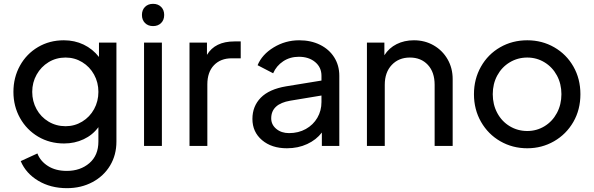

<svg xmlns="http://www.w3.org/2000/svg" viewBox="-20 -761 3095 1001"><path d="M88 79 175 39Q190 79 230 104.5Q270 130 328 130Q399 130 446 89.5Q493 49 493 -23V-98Q463 -57 416 -35Q369 -13 314 -13Q239 -13 179 -48.5Q119 -84 84.5 -145.5Q50 -207 50 -282Q50 -357 84 -418.5Q118 -480 178 -515.5Q238 -551 313 -551Q369 -551 416 -528.5Q463 -506 496 -464V-539H587V-23Q587 47 554 102Q521 157 462 188.5Q403 220 329 220Q244 220 179.5 181.5Q115 143 88 79ZM322 -103Q369 -103 408.5 -127Q448 -151 470.5 -192Q493 -233 493 -282Q493 -331 470.5 -372Q448 -413 408.5 -437Q369 -461 322 -461Q273 -461 233.5 -437Q194 -413 171 -372Q148 -331 148 -282Q148 -233 170.5 -192Q193 -151 233 -127Q273 -103 322 -103Z M731 -539H824V0H731ZM778 -741Q804 -741 820 -725Q836 -709 836 -683Q836 -657 820 -641Q804 -625 778 -625Q752 -625 736 -641Q720 -657 720 -683Q720 -709 736 -725Q752 -741 778 -741Z M968 -539H1059V-475Q1101 -545 1202 -545H1235V-457H1188Q1130 -457 1095.5 -421Q1061 -385 1061 -321V0H968Z M1296 -141Q1296 -207 1339.5 -251.5Q1383 -296 1472 -311L1656 -341V-366Q1656 -410 1623 -437.5Q1590 -465 1538 -465Q1492 -465 1456.5 -441.5Q1421 -418 1404 -379L1323 -421Q1346 -477 1407 -514Q1468 -551 1540 -551Q1601 -551 1648.5 -527.5Q1696 -504 1722.5 -462Q1749 -420 1749 -366V0H1658V-70Q1629 -32 1581.5 -10Q1534 12 1476 12Q1396 12 1346 -30.5Q1296 -73 1296 -141ZM1487 -67Q1536 -67 1574.5 -88.5Q1613 -110 1634.5 -147Q1656 -184 1656 -229V-263L1493 -236Q1394 -219 1394 -144Q1394 -111 1420.5 -89Q1447 -67 1487 -67Z M1893 -539H1984V-473Q2008 -511 2048 -531Q2088 -551 2138 -551Q2195 -551 2241 -524.5Q2287 -498 2313.5 -452Q2340 -406 2340 -349V0H2246V-319Q2246 -385 2210.5 -423Q2175 -461 2117 -461Q2059 -461 2022.5 -422.5Q1986 -384 1986 -319V0H1893Z M2451 -270Q2451 -349 2487.5 -413.5Q2524 -478 2587.5 -514.5Q2651 -551 2729 -551Q2806 -551 2869.5 -514.5Q2933 -478 2969.5 -414Q3006 -350 3006 -270Q3006 -189 2969 -125Q2932 -61 2868.5 -24.5Q2805 12 2729 12Q2652 12 2588.5 -24.5Q2525 -61 2488 -125.5Q2451 -190 2451 -270ZM2729 -78Q2778 -78 2819 -103Q2860 -128 2883.5 -172Q2907 -216 2907 -270Q2907 -324 2883.5 -367.5Q2860 -411 2819 -436Q2778 -461 2729 -461Q2679 -461 2637.5 -436Q2596 -411 2572.5 -367.5Q2549 -324 2549 -270Q2549 -216 2572.5 -172Q2596 -128 2637.5 -103Q2679 -78 2729 -78Z"/></svg>

Font: Evergrow Sans 
Style: Medium
Weight: 500
Foundry: 10Web
Version: Version 1.000